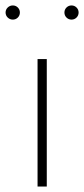

<svg xmlns="http://www.w3.org/2000/svg" viewBox="-37 -681 307 701"><path d="M100.1 -465.3H133.8V0H100.1ZM205.8 -616.9Q198.2 -624.5 198.2 -635.3Q198.2 -646 205.8 -653.6Q213.4 -661.1 224.1 -661.1Q234.9 -661.1 242.4 -653.6Q250 -646 250 -635.3Q250 -624.5 242.4 -616.9Q234.9 -609.4 224.1 -609.4Q213.4 -609.4 205.8 -616.9ZM28.1 -616.9Q20.5 -609.4 9.8 -609.4Q-1 -609.4 -8.8 -616.9Q-16.6 -624.5 -16.6 -635.3Q-16.6 -646 -8.8 -653.6Q-1 -661.1 9.8 -661.1Q20.5 -661.1 28.1 -653.6Q35.6 -646 35.6 -635.3Q35.6 -624.5 28.1 -616.9Z"/></svg>

Font: Spartan MB ExtLt
Style: Regular
Weight: 200
Designer: Matt Bailey, Mirko Velimirovic
Foundry: Matt Bailey
Version: Version 1.005